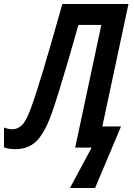

<svg xmlns="http://www.w3.org/2000/svg" viewBox="-65 -734 666 955"><path d="M283 201 391 0H309L439 -610H325Q299 -517 274 -432Q249 -347 227.5 -277.5Q206 -208 189 -161Q155 -69 114.5 -30.5Q74 8 11 8Q-22 8 -45 -1V-100Q-23 -91 -4 -91Q22 -91 43.5 -111Q65 -131 88 -194Q114 -264 152.5 -393Q191 -522 245 -714H574L444 -105H537L408 201Z"/></svg>

Font: Noto Sans Condensed SemiBold
Style: Italic
Weight: 600
Width: 3
Italic angle: -12°
Designer: Monotype Design Team
Foundry: Monotype Imaging Inc.
Version: Version 2.013; ttfautohint (v1.8.4.7-5d5b)